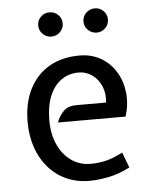

<svg xmlns="http://www.w3.org/2000/svg" viewBox="-53 -766 649 820"><g transform="rotate(-5 272.0 -356.0)"><path d="M298 10Q243 10 198.2 -10.5Q153.5 -31 121.8 -67.8Q90 -104.5 73 -154.2Q56 -204 56 -263Q56 -344 85.8 -403.2Q115.5 -462.5 170.5 -494.8Q225.5 -527 301 -527Q352.5 -527 392 -504.2Q431.5 -481.5 455.8 -442.2Q480 -403 485.8 -353.2Q491.5 -303.5 475 -250H185Q195.5 -278.5 214.8 -297.8Q234 -317 270 -317H397Q401.5 -355.5 388.2 -386.8Q375 -418 349.2 -436.5Q323.5 -455 291 -455Q249 -455 217 -432.5Q185 -410 167 -366.8Q149 -323.5 149 -262Q149 -202.5 169.8 -157.5Q190.5 -112.5 226.5 -87.2Q262.5 -62 308 -62Q342.5 -62 373.5 -69.2Q404.5 -76.5 447 -98L472 -32Q424 -7.5 379 1.2Q334 10 298 10ZM189 -618Q168 -618 152.5 -633.2Q137 -648.5 137 -670Q137 -692 152.5 -707Q168 -722 189 -722Q211 -722 226.5 -707Q242 -692 242 -670Q242 -648.5 226.5 -633.2Q211 -618 189 -618ZM384 -618Q362.5 -618 346.8 -633.2Q331 -648.5 331 -670Q331 -692 346.8 -707Q362.5 -722 384 -722Q405 -722 420.5 -707Q436 -692 436 -670Q436 -648.5 420.5 -633.2Q405 -618 384 -618Z"/></g></svg>

Font: Expletus Sans
Style: Regular
Weight: 400
Designer: Jasper de Waard
Foundry: Designtown
Version: Version 7.500